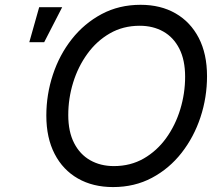

<svg xmlns="http://www.w3.org/2000/svg" viewBox="-20 -757 907 787"><path d="M443.4 9.8Q360.8 9.8 299.3 -25.4Q237.8 -60.5 203.9 -126.2Q169.9 -191.9 169.9 -283.2Q169.9 -369.6 196.8 -450.9Q223.6 -532.2 274.4 -596.7Q325.2 -661.1 396.5 -699.2Q467.8 -737.3 556.2 -737.3Q638.7 -737.3 699.7 -702.1Q760.7 -667 794.7 -601.6Q828.6 -536.1 828.6 -444.8Q828.6 -357.9 801.8 -276.6Q774.9 -195.3 724.4 -130.6Q673.8 -65.9 602.8 -28.1Q531.7 9.8 443.4 9.8ZM446.8 -76.2Q515.1 -76.2 569.3 -107.4Q623.5 -138.7 661.4 -191.4Q699.2 -244.1 719 -309.3Q738.8 -374.5 738.8 -442.4Q738.8 -510.7 715.1 -557.4Q691.4 -604 649.4 -627.7Q607.4 -651.4 552.7 -651.4Q484.4 -651.4 430.2 -620.1Q376 -588.9 337.9 -536.1Q299.8 -483.4 279.8 -418.5Q259.8 -353.5 259.8 -285.6Q259.8 -217.3 283.7 -170.7Q307.6 -124 349.9 -100.1Q392.1 -76.2 446.8 -76.2ZM100.1 -584 140.6 -727.5H234.9L161.1 -584Z"/></svg>

Font: Inter
Style: Italic
Weight: 400
Italic angle: -9.3988°
Designer: Rasmus Andersson
Foundry: rsms
Version: Version 4.001;git-66647c0bb